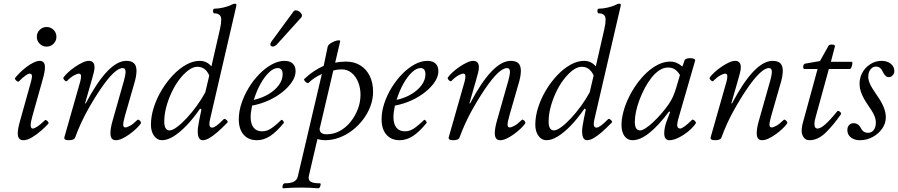

<svg xmlns="http://www.w3.org/2000/svg" viewBox="-20 -745 4855 1038"><path d="M106 13Q76 13 76 -24Q76 -36 79 -52.5Q82 -69 88 -90L148 -305Q154 -327 152.5 -337Q151 -347 140 -347Q133 -347 118.5 -337Q104 -327 81 -304Q79 -302 73 -305.5Q67 -309 63 -314.5Q59 -320 62 -324Q72 -337 88.5 -353Q105 -369 124 -383.5Q143 -398 162 -407Q181 -416 195 -416Q223 -416 223 -381Q223 -369 220 -353Q217 -337 211 -316L155 -117Q145 -82 146 -66Q147 -50 157 -50Q165 -50 181.5 -60.5Q198 -71 223 -95Q226 -98 231.5 -94.5Q237 -91 240.5 -85.5Q244 -80 242 -77Q228 -61 204 -40Q180 -19 154 -3Q128 13 106 13ZM232 -493Q210 -493 194.5 -508.5Q179 -524 179 -546Q179 -568 194.5 -583.5Q210 -599 232 -599Q254 -599 269.5 -583.5Q285 -568 285 -546Q285 -524 269.5 -508.5Q254 -493 232 -493Z M352 13Q324 13 328 -3L414 -305Q419 -324 418 -335.5Q417 -347 406 -347Q399 -347 382 -338.5Q365 -330 342 -307Q339 -304 333.5 -307.5Q328 -311 324.5 -316.5Q321 -322 323 -326Q332 -339 349 -354.5Q366 -370 386.5 -384Q407 -398 426.5 -407Q446 -416 460 -416Q491 -416 491 -381Q491 -369 487 -353Q483 -337 477 -316L440 -187L443 -185Q504 -301 559 -358.5Q614 -416 663 -416Q691 -416 704.5 -403Q718 -390 718 -361Q718 -348 714.5 -328.5Q711 -309 701 -277L655 -117Q646 -85 646 -70.5Q646 -56 658 -56Q666 -56 683 -65Q700 -74 722 -96Q726 -100 731.5 -96.5Q737 -93 740.5 -87Q744 -81 741 -77Q732 -64 715.5 -48.5Q699 -33 679.5 -19Q660 -5 641 4Q622 13 606 13Q577 13 577 -25Q577 -37 579.5 -53Q582 -69 588 -90L643 -284Q651 -310 655 -329Q659 -348 659 -356Q659 -377 643 -377Q622 -377 592 -348.5Q562 -320 524 -264Q486 -208 450 -142.5Q414 -77 386 -1Q381 13 352 13Z M856 13Q830 13 813 -10.5Q796 -34 796 -71Q796 -117 812 -166Q828 -215 855 -259.5Q882 -304 916 -339.5Q950 -375 987 -395.5Q1024 -416 1060 -416Q1106 -416 1133 -372L1118 -364L1169 -587Q1173 -604 1174.5 -616Q1176 -628 1176 -640Q1176 -656 1166.5 -664.5Q1157 -673 1138 -673Q1134 -673 1132.5 -679.5Q1131 -686 1132.5 -692Q1134 -698 1138 -698Q1161 -698 1189 -704.5Q1217 -711 1235 -721Q1242 -725 1252 -725Q1258 -725 1258 -719Q1258 -716 1257.5 -713Q1257 -710 1256 -706L1116 -102Q1114 -93 1113 -86.5Q1112 -80 1112 -74Q1112 -55 1127 -55Q1136 -55 1150.5 -65.5Q1165 -76 1190 -101Q1193 -104 1199 -100.5Q1205 -97 1209 -91.5Q1213 -86 1210 -83Q1179 -51 1154 -29.5Q1129 -8 1110 2.5Q1091 13 1076 13Q1049 13 1049 -36Q1049 -47 1051.5 -63.5Q1054 -80 1058.5 -102.5Q1063 -125 1069 -153L1062 -158Q1024 -103 987 -65Q950 -27 917 -7Q884 13 856 13ZM897 -40Q912 -40 936.5 -58Q961 -76 989 -106Q1017 -136 1043.5 -172.5Q1070 -209 1090 -246L1116 -357L1118 -318Q1099 -384 1047 -384Q1024 -384 999 -365.5Q974 -347 950.5 -316.5Q927 -286 908.5 -247Q890 -208 879 -167Q868 -126 868 -88Q868 -40 897 -40Z M1369 13Q1323 13 1297 -17Q1271 -47 1271 -100Q1271 -143 1286 -187.5Q1301 -232 1326 -272.5Q1351 -313 1383 -345.5Q1415 -378 1450 -397Q1485 -416 1518 -416Q1547 -416 1562.5 -401.5Q1578 -387 1578 -360Q1578 -332 1559 -303Q1540 -274 1507 -247.5Q1474 -221 1432 -202Q1390 -183 1343 -174Q1339 -154 1337 -139.5Q1335 -125 1335 -113Q1335 -75 1351 -55Q1367 -35 1397 -35Q1413 -35 1427 -40.5Q1441 -46 1458.5 -59.5Q1476 -73 1500 -96Q1502 -99 1506 -96Q1510 -93 1513 -88Q1516 -83 1514 -80Q1474 -31 1439.5 -9Q1405 13 1369 13ZM1352 -205Q1397 -215 1432 -236Q1467 -257 1487.5 -285Q1508 -313 1508 -343Q1508 -360 1501.5 -368.5Q1495 -377 1481 -377Q1460 -377 1436 -355Q1412 -333 1390 -294.5Q1368 -256 1352 -205ZM1478 -506Q1466 -494 1456 -493.5Q1446 -493 1442.5 -500.5Q1439 -508 1448 -521L1566 -682Q1572 -690 1581.5 -689Q1591 -688 1599.5 -681.5Q1608 -675 1611.5 -666.5Q1615 -658 1608 -650Z M1511 273Q1507 273 1507 266Q1507 259 1510.5 252.5Q1514 246 1520 246Q1551 246 1568.5 237Q1586 228 1590 209L1720 -345Q1698 -335 1680 -323Q1662 -311 1648 -297Q1645 -294 1638 -298Q1631 -302 1626.5 -308.5Q1622 -315 1625 -318Q1650 -342 1676.5 -359.5Q1703 -377 1730 -389L1751 -490Q1753 -501 1764.5 -509Q1776 -517 1789 -522Q1802 -527 1811.5 -527Q1821 -527 1819 -521L1792 -406Q1806 -409 1821 -410.5Q1836 -412 1850 -412Q1895 -412 1928 -391.5Q1961 -371 1979 -334Q1997 -297 1997 -249Q1997 -209 1982.5 -170.5Q1968 -132 1943 -99Q1918 -66 1885 -40.5Q1852 -15 1814 -1Q1776 13 1737 13Q1728 13 1718 11.5Q1708 10 1696 7L1650 205Q1645 227 1658.5 236.5Q1672 246 1709 246Q1714 246 1713.5 252.5Q1713 259 1709.5 266Q1706 273 1700 273Q1678 271 1654.5 270Q1631 269 1606 269Q1581 269 1557 270Q1533 271 1511 273ZM1746 -19Q1784 -19 1817 -37Q1850 -55 1875 -86Q1900 -117 1914.5 -155Q1929 -193 1929 -233Q1929 -269 1916.5 -300.5Q1904 -332 1881 -351Q1858 -370 1827 -370Q1816 -370 1804.5 -368.5Q1793 -367 1782 -364L1710 -57Q1709 -54 1708.5 -52Q1708 -50 1708 -48Q1708 -34 1717.5 -26.5Q1727 -19 1746 -19Z M2141 13Q2095 13 2069 -17Q2043 -47 2043 -100Q2043 -143 2058 -187.5Q2073 -232 2098 -272.5Q2123 -313 2155 -345.5Q2187 -378 2222 -397Q2257 -416 2290 -416Q2319 -416 2334.5 -401.5Q2350 -387 2350 -360Q2350 -332 2331 -303Q2312 -274 2279 -247.5Q2246 -221 2204 -202Q2162 -183 2115 -174Q2111 -154 2109 -139.5Q2107 -125 2107 -113Q2107 -75 2123 -55Q2139 -35 2169 -35Q2185 -35 2199 -40.5Q2213 -46 2230.5 -59.5Q2248 -73 2272 -96Q2274 -99 2278 -96Q2282 -93 2285 -88Q2288 -83 2286 -80Q2246 -31 2211.5 -9Q2177 13 2141 13ZM2124 -205Q2169 -215 2204 -236Q2239 -257 2259.5 -285Q2280 -313 2280 -343Q2280 -360 2273.5 -368.5Q2267 -377 2253 -377Q2232 -377 2208 -355Q2184 -333 2162 -294.5Q2140 -256 2124 -205Z M2430 13Q2402 13 2406 -3L2492 -305Q2497 -324 2496 -335.5Q2495 -347 2484 -347Q2477 -347 2460 -338.5Q2443 -330 2420 -307Q2417 -304 2411.5 -307.5Q2406 -311 2402.5 -316.5Q2399 -322 2401 -326Q2410 -339 2427 -354.5Q2444 -370 2464.5 -384Q2485 -398 2504.5 -407Q2524 -416 2538 -416Q2569 -416 2569 -381Q2569 -369 2565 -353Q2561 -337 2555 -316L2518 -187L2521 -185Q2582 -301 2637 -358.5Q2692 -416 2741 -416Q2769 -416 2782.5 -403Q2796 -390 2796 -361Q2796 -348 2792.5 -328.5Q2789 -309 2779 -277L2733 -117Q2724 -85 2724 -70.5Q2724 -56 2736 -56Q2744 -56 2761 -65Q2778 -74 2800 -96Q2804 -100 2809.5 -96.5Q2815 -93 2818.5 -87Q2822 -81 2819 -77Q2810 -64 2793.5 -48.5Q2777 -33 2757.5 -19Q2738 -5 2719 4Q2700 13 2684 13Q2655 13 2655 -25Q2655 -37 2657.5 -53Q2660 -69 2666 -90L2721 -284Q2729 -310 2733 -329Q2737 -348 2737 -356Q2737 -377 2721 -377Q2700 -377 2670 -348.5Q2640 -320 2602 -264Q2564 -208 2528 -142.5Q2492 -77 2464 -1Q2459 13 2430 13Z M2934 13Q2908 13 2891 -10.5Q2874 -34 2874 -71Q2874 -117 2890 -166Q2906 -215 2933 -259.5Q2960 -304 2994 -339.5Q3028 -375 3065 -395.5Q3102 -416 3138 -416Q3184 -416 3211 -372L3196 -364L3247 -587Q3251 -604 3252.5 -616Q3254 -628 3254 -640Q3254 -656 3244.5 -664.5Q3235 -673 3216 -673Q3212 -673 3210.5 -679.5Q3209 -686 3210.5 -692Q3212 -698 3216 -698Q3239 -698 3267 -704.5Q3295 -711 3313 -721Q3320 -725 3330 -725Q3336 -725 3336 -719Q3336 -716 3335.5 -713Q3335 -710 3334 -706L3194 -102Q3192 -93 3191 -86.5Q3190 -80 3190 -74Q3190 -55 3205 -55Q3214 -55 3228.5 -65.5Q3243 -76 3268 -101Q3271 -104 3277 -100.5Q3283 -97 3287 -91.5Q3291 -86 3288 -83Q3257 -51 3232 -29.5Q3207 -8 3188 2.5Q3169 13 3154 13Q3127 13 3127 -36Q3127 -47 3129.5 -63.5Q3132 -80 3136.5 -102.5Q3141 -125 3147 -153L3140 -158Q3102 -103 3065 -65Q3028 -27 2995 -7Q2962 13 2934 13ZM2975 -40Q2990 -40 3014.5 -58Q3039 -76 3067 -106Q3095 -136 3121.5 -172.5Q3148 -209 3168 -246L3194 -357L3196 -318Q3177 -384 3125 -384Q3102 -384 3077 -365.5Q3052 -347 3028.5 -316.5Q3005 -286 2986.5 -247Q2968 -208 2957 -167Q2946 -126 2946 -88Q2946 -40 2975 -40Z M3400 13Q3372 13 3356 -9.5Q3340 -32 3340 -69Q3340 -102 3350 -140Q3360 -178 3378.5 -216.5Q3397 -255 3422 -290Q3447 -325 3476.5 -352.5Q3506 -380 3538.5 -396Q3571 -412 3604 -412Q3639 -412 3669 -385L3681 -419Q3683 -425 3692.5 -428Q3702 -431 3713.5 -430.5Q3725 -430 3732.5 -426.5Q3740 -423 3738 -417L3646 -99Q3644 -89 3642.5 -82Q3641 -75 3641 -70Q3641 -50 3657 -50Q3665 -50 3681.5 -62Q3698 -74 3720 -96Q3724 -100 3730 -96.5Q3736 -93 3740 -87.5Q3744 -82 3741 -77Q3725 -54 3699.5 -33.5Q3674 -13 3647 0Q3620 13 3600 13Q3585 13 3578 3.5Q3571 -6 3571 -25Q3571 -39 3574 -54Q3577 -69 3582 -84L3603 -140L3597 -142Q3481 13 3400 13ZM3441 -40Q3452 -40 3470 -51.5Q3488 -63 3509.5 -83Q3531 -103 3553 -128Q3575 -153 3594 -180Q3608 -200 3617.5 -221Q3627 -242 3634 -265L3656 -339Q3633 -380 3592 -380Q3568 -380 3545.5 -365.5Q3523 -351 3503 -326Q3483 -301 3466.5 -270Q3450 -239 3437.5 -206Q3425 -173 3418.5 -142Q3412 -111 3412 -86Q3412 -40 3441 -40Z M3846 13Q3818 13 3822 -3L3908 -305Q3913 -324 3912 -335.5Q3911 -347 3900 -347Q3893 -347 3876 -338.5Q3859 -330 3836 -307Q3833 -304 3827.5 -307.5Q3822 -311 3818.5 -316.5Q3815 -322 3817 -326Q3826 -339 3843 -354.5Q3860 -370 3880.5 -384Q3901 -398 3920.5 -407Q3940 -416 3954 -416Q3985 -416 3985 -381Q3985 -369 3981 -353Q3977 -337 3971 -316L3934 -187L3937 -185Q3998 -301 4053 -358.5Q4108 -416 4157 -416Q4185 -416 4198.5 -403Q4212 -390 4212 -361Q4212 -348 4208.5 -328.5Q4205 -309 4195 -277L4149 -117Q4140 -85 4140 -70.5Q4140 -56 4152 -56Q4160 -56 4177 -65Q4194 -74 4216 -96Q4220 -100 4225.5 -96.5Q4231 -93 4234.5 -87Q4238 -81 4235 -77Q4226 -64 4209.5 -48.5Q4193 -33 4173.5 -19Q4154 -5 4135 4Q4116 13 4100 13Q4071 13 4071 -25Q4071 -37 4073.5 -53Q4076 -69 4082 -90L4137 -284Q4145 -310 4149 -329Q4153 -348 4153 -356Q4153 -377 4137 -377Q4116 -377 4086 -348.5Q4056 -320 4018 -264Q3980 -208 3944 -142.5Q3908 -77 3880 -1Q3875 13 3846 13Z M4356 13Q4335 13 4324.5 -3Q4314 -19 4314 -37Q4314 -48 4315.5 -56.5Q4317 -65 4318 -72L4400 -372H4329Q4324 -372 4322.5 -379Q4321 -386 4324 -393Q4327 -400 4333 -401L4413 -415L4460 -499Q4463 -503 4471 -504Q4479 -505 4486.5 -503Q4494 -501 4494 -495L4472 -411H4584Q4589 -411 4588 -401Q4587 -391 4583 -381.5Q4579 -372 4574 -372H4461L4389 -110Q4386 -100 4384.5 -91Q4383 -82 4383 -75Q4383 -50 4400 -50Q4416 -50 4442.5 -73.5Q4469 -97 4506 -143Q4509 -147 4515 -144.5Q4521 -142 4525 -136.5Q4529 -131 4526 -127Q4486 -69 4444 -28Q4402 13 4356 13Z M4629 13Q4599 13 4580 -2Q4561 -17 4561 -42Q4561 -59 4570.5 -69Q4580 -79 4595 -79Q4620 -79 4634 -53Q4646 -27 4673 -27Q4692 -27 4703.5 -42Q4715 -57 4715 -82Q4715 -102 4705.5 -123Q4696 -144 4671 -179Q4648 -213 4637.5 -240Q4627 -267 4627 -292Q4627 -326 4643 -354Q4659 -382 4686.5 -399Q4714 -416 4746 -416Q4776 -416 4795.5 -400.5Q4815 -385 4815 -361Q4815 -348 4806.5 -338Q4798 -328 4785 -328Q4775 -328 4767.5 -335Q4760 -342 4753 -356Q4741 -385 4716 -385Q4704 -385 4694.5 -378Q4685 -371 4679.5 -359Q4674 -347 4674 -331Q4674 -312 4684 -290Q4694 -268 4722 -228Q4746 -194 4757.5 -165.5Q4769 -137 4769 -111Q4769 -78 4749.5 -50Q4730 -22 4698 -4.5Q4666 13 4629 13Z"/></svg>

Font: Junicode VF
Style: Italic
Weight: 400
Italic angle: -11°
Designer: Peter S. Baker
Version: Version 2.209